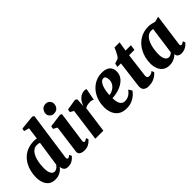

<svg xmlns="http://www.w3.org/2000/svg" viewBox="85 -1705 2604 2604"><g transform="rotate(-45 1387.0 -403.0)"><path d="M505 -111Q502.5 -93 506.2 -83Q510 -73 522 -73Q529 -73 539 -77.2Q549 -81.5 567 -95L581 -60.5Q575 -53.5 558 -36.5Q541 -19.5 512.8 -4.8Q484.5 10 445 10Q404.5 10 385 -8.8Q365.5 -27.5 361 -62.5L360 -72Q346.5 -53 324.2 -34Q302 -15 270.5 -2.5Q239 10 198 10Q137.5 10 100.5 -19.2Q63.5 -48.5 47 -95.5Q30.5 -142.5 30.5 -196Q30.5 -252.5 43.2 -307Q56 -361.5 82 -408.5Q108 -455.5 147.2 -491.5Q186.5 -527.5 240 -547.8Q293.5 -568 361 -568Q372.5 -568 385.8 -566.5Q399 -565 412 -562.5L435 -735.5L359.5 -756.5L368.5 -796L576.5 -817L603.5 -803ZM401 -492Q389.5 -496 376.5 -498.2Q363.5 -500.5 349 -500.5Q313 -500.5 286.8 -482.2Q260.5 -464 242.8 -433Q225 -402 214.2 -363.2Q203.5 -324.5 199 -282.8Q194.5 -241 194.5 -202Q194.5 -164.5 203 -135.5Q211.5 -106.5 227.5 -90.2Q243.5 -74 265.5 -74Q282.5 -74 297.5 -81.2Q312.5 -88.5 325.2 -100.5Q338 -112.5 347 -125.5Z M757 10Q723 10 700.8 0.5Q678.5 -9 668.5 -25.2Q658.5 -41.5 661.5 -62.5Q664.5 -86 668.8 -116.8Q673 -147.5 678 -185.2Q683 -223 689 -267.5Q695 -312 701.5 -362.5Q708 -413 715.5 -469L659.5 -499.5L667.5 -542L860.5 -568L887 -556L824.5 -110Q822 -92 826.2 -82.5Q830.5 -73 841.5 -73Q850 -73 860 -78Q870 -83 887 -95.5L900 -61Q894.5 -53.5 876.8 -36.5Q859 -19.5 829 -4.8Q799 10 757 10ZM811.5 -636Q779.5 -636 755.5 -661.2Q731.5 -686.5 733.5 -717Q736 -756.5 760.5 -784.2Q785 -812 829.5 -812Q868 -812 890 -787.5Q912 -763 911.5 -734Q911 -693.5 887.2 -664.8Q863.5 -636 811.5 -636Z M970.5 0 1033.5 -470.5 981.5 -499.5 989.5 -542 1149.5 -568 1175.5 -551 1170.5 -459.5 1168 -423Q1176.5 -451.5 1191.2 -477.8Q1206 -504 1226.8 -524.2Q1247.5 -544.5 1273.2 -556.2Q1299 -568 1329 -568Q1342 -568 1350.8 -564.5Q1359.5 -561 1363 -558L1329.5 -387Q1326.5 -391 1312.5 -397.2Q1298.5 -403.5 1275 -403.5Q1260 -403.5 1245.5 -402Q1231 -400.5 1218 -397.8Q1205 -395 1194.5 -390.2Q1184 -385.5 1176.5 -379L1125 0Z M1788.5 -106Q1775.5 -84.5 1745.8 -57Q1716 -29.5 1670.8 -9Q1625.5 11.5 1564.5 11.5Q1507 11.5 1467.2 -7.5Q1427.5 -26.5 1403 -58.8Q1378.5 -91 1367.5 -131Q1356.5 -171 1356 -212.5Q1355.5 -290.5 1378.8 -356Q1402 -421.5 1444 -469.8Q1486 -518 1542.8 -544.8Q1599.5 -571.5 1665.5 -571.5Q1719.5 -571.5 1753.5 -555.2Q1787.5 -539 1804 -511Q1820.5 -483 1821.5 -448.5Q1823 -400 1804.2 -363.5Q1785.5 -327 1753.5 -301Q1721.5 -275 1682 -258.2Q1642.5 -241.5 1601.5 -233.5Q1560.5 -225.5 1524.5 -224.5Q1524.5 -187 1530.5 -159Q1536.5 -131 1548.2 -112.2Q1560 -93.5 1576.8 -84Q1593.5 -74.5 1614.5 -74.5Q1652.5 -74.5 1679.8 -87.5Q1707 -100.5 1726 -119.5Q1745 -138.5 1758 -155.5ZM1630.5 -503Q1602 -503 1582.5 -482Q1563 -461 1550.8 -427.5Q1538.5 -394 1532.2 -355.8Q1526 -317.5 1524.5 -283Q1541.5 -284 1561.8 -290.8Q1582 -297.5 1601.8 -310Q1621.5 -322.5 1637.8 -340.8Q1654 -359 1663.2 -382.8Q1672.5 -406.5 1671 -435.5Q1669.5 -469 1659.5 -486Q1649.5 -503 1630.5 -503Z M2059.5 -189.5Q2057.5 -173.5 2055.8 -161.5Q2054 -149.5 2052.8 -140Q2051.5 -130.5 2051.5 -122Q2051.5 -102 2060.5 -92Q2069.5 -82 2087.5 -82Q2107 -82 2124.5 -88.5Q2142 -95 2160.5 -110.5L2172.5 -71.5Q2158.5 -55.5 2134.2 -36.5Q2110 -17.5 2073.2 -3.8Q2036.5 10 1984 10Q1947.5 10 1918.8 -9Q1890 -28 1890 -78Q1890 -80.5 1890.2 -85.5Q1890.5 -90.5 1892 -102Q1893.5 -113.5 1896 -135Q1898.5 -156.5 1903 -192L1938.5 -476.5H1871L1882.5 -530L1951.5 -553Q1966 -565 1980.2 -588.5Q1994.5 -612 2007.2 -639.5Q2020 -667 2030 -691H2128L2106 -555H2209L2198 -476.5H2095Z M2680 -110Q2677.5 -90 2682.8 -81.5Q2688 -73 2699 -73Q2706 -73 2716.5 -77.5Q2727 -82 2744 -95L2758 -60.5Q2752.5 -52 2733.5 -35Q2714.5 -18 2685 -4Q2655.5 10 2617.5 10Q2586 10 2564.5 -4.8Q2543 -19.5 2540 -48.5L2540.5 -54.5Q2525 -38 2503 -23.2Q2481 -8.5 2453.2 0.8Q2425.5 10 2391.5 10Q2331 10 2292.8 -18Q2254.5 -46 2236.8 -92.5Q2219 -139 2219 -193.5Q2219 -251 2233.5 -305.8Q2248 -360.5 2276 -408Q2304 -455.5 2344.8 -491.5Q2385.5 -527.5 2438 -547.8Q2490.5 -568 2553.5 -568Q2582.5 -568 2615 -561.2Q2647.5 -554.5 2669 -547L2743.5 -568ZM2577 -497Q2568.5 -499 2559.8 -499.8Q2551 -500.5 2542.5 -500.5Q2508 -500.5 2482 -482.2Q2456 -464 2437.5 -433Q2419 -402 2407.5 -362.8Q2396 -323.5 2390.8 -281.5Q2385.5 -239.5 2385.5 -199.5Q2385.5 -160.5 2394.5 -132.2Q2403.5 -104 2420 -89Q2436.5 -74 2459 -74Q2468 -74 2476.5 -76.2Q2485 -78.5 2493 -82.5Q2501 -86.5 2508.5 -92Q2516 -97.5 2523 -104Z"/></g></svg>

Font: Merriweather Light 18pt Black
Style: Italic
Weight: 900
Italic angle: -7.8°
Version: Version 2.101